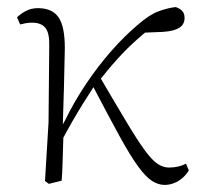

<svg xmlns="http://www.w3.org/2000/svg" viewBox="-20 -510 572 542"><path d="M118 9 107 1 117 -164 119 -380Q120 -417 108 -431.5Q96 -446 71 -446Q61 -446 52.5 -444.5Q44 -443 37 -441L28 -461Q38 -471 53 -479Q68 -487 87 -487Q127 -487 145 -461.5Q163 -436 163 -374Q162 -321 160.5 -262.5Q159 -204 157 -147L159 -145Q159 -120 158 -95Q157 -70 156.5 -46.5Q156 -23 154 0ZM148 -101 135 -138H146L164 -171Q191 -226 224.5 -275.5Q258 -325 295 -367Q332 -409 369 -440Q402 -469 428.5 -478.5Q455 -488 476 -490Q486 -487 493.5 -480Q501 -473 501 -459Q501 -441 486 -431.5Q471 -422 440 -420L367 -417L428 -448Q398 -426 368.5 -400Q339 -374 311 -343Q283 -312 254 -274L247 -269Q229 -241 214 -217Q199 -193 183.5 -166Q168 -139 148 -101ZM445 12Q427 12 409.5 1Q392 -10 370 -40Q348 -70 317 -126.5Q286 -183 239 -273L260 -296Q308 -214 339 -162.5Q370 -111 390 -84Q410 -57 425.5 -47Q441 -37 457 -37Q471 -37 483.5 -40Q496 -43 505 -48L513 -29Q506 -17 495 -7.5Q484 2 471 7Q458 12 445 12Z"/></svg>

Font: Source Serif 4 18pt Light
Style: Regular
Weight: 300
Designer: Frank Grießhammer
Foundry: Adobe Systems Incorporated
Version: Version 4.004;hotconv 1.0.116;makeotfexe 2.5.65601